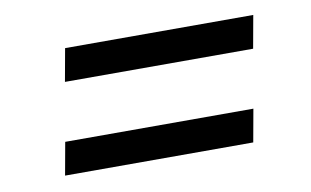

<svg xmlns="http://www.w3.org/2000/svg" viewBox="-42 -510 673 416"><g transform="rotate(-10 294.0 -302.0)"><path d="M107 -366 120 -438H534L521 -366ZM72 -166 85 -238H499L486 -166Z"/></g></svg>

Font: Inria Sans
Style: Italic
Weight: 400
Italic angle: -10°
Designer: Black Foundry Team
Foundry: Black Foundry
Version: Version 1.2; ttfautohint (v1.8.3)